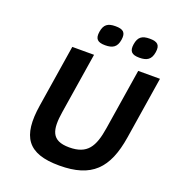

<svg xmlns="http://www.w3.org/2000/svg" viewBox="-156 -1005 1049 1144"><g transform="rotate(20 368.0 -432.5)"><path d="M366.9 -107C251.3 -107 238.5 -173.7 257.2 -292L318.1 -676H180.1L117.7 -282C84.8 -74.8 145.8 15 348.6 15C552.7 15 640.8 -74.6 673.7 -282L736.1 -676H598.1L536.9 -290C517.6 -167.9 481.8 -107 366.9 -107ZM597.4 -880C548.6 -880 525.7 -863.4 518.2 -816C511 -770.2 528 -752 577.1 -752C625.1 -752 650.6 -767.8 658.2 -816C665.9 -864.3 646.6 -880 597.4 -880ZM380.4 -880C331.6 -880 308.7 -863.4 301.2 -816C294 -770.2 311 -752 360.1 -752C408.1 -752 433.6 -767.8 441.2 -816C448.9 -864.3 429.6 -880 380.4 -880Z"/></g></svg>

Font: Fog Sans
Style: It
Weight: 700
Foundry: Intel Corporation
Version: Version 1.00